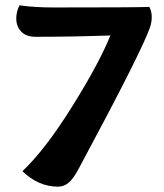

<svg xmlns="http://www.w3.org/2000/svg" viewBox="-20 -690 614 720"><path d="M394 -557Q249 -552 114 -552Q78 -552 59.5 -571.5Q41 -591 41 -621Q41 -646 53 -670Q109 -662 181 -662Q481 -662 540 -664Q549 -648 549 -626Q549 -607 543 -589Q514 -502 276 -59Q255 -19 237 -4.5Q219 10 198 10Q124 10 64 -48Q149 -128 250.5 -290.5Q352 -453 394 -557Z"/></svg>

Font: Overlock
Style: Black
Weight: 900
Designer: Dario Muhafara
Foundry: Dario Manuel Muhafara
Version: Version 1.001